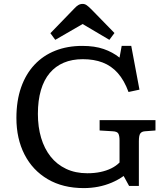

<svg xmlns="http://www.w3.org/2000/svg" viewBox="-20 -949 859 983"><path d="M409 14Q302 14 224.5 -31.5Q147 -77 105.5 -158Q64 -239 64 -345Q64 -433 88 -501.5Q112 -570 156.5 -617.5Q201 -665 263 -689.5Q325 -714 401 -714Q465 -714 511 -698Q557 -682 592 -654L603 -714H652L694 -490L638 -478Q616 -538 583 -575Q550 -612 505.5 -629Q461 -646 404 -646Q349 -646 306.5 -628Q264 -610 234.5 -575Q205 -540 189.5 -487.5Q174 -435 174 -366Q174 -299 190.5 -243.5Q207 -188 239 -147.5Q271 -107 318.5 -84.5Q366 -62 427 -62Q464 -62 494.5 -68.5Q525 -75 549.5 -87Q574 -99 592 -117V-230Q592 -252 586.5 -264Q581 -276 556 -277L490 -281V-334H776V-281L723 -277Q706 -276 698.5 -266Q691 -256 691 -226V3H641L613 -48Q585 -28 552 -14Q519 0 483 7Q447 14 409 14ZM263 -745 238 -779 362 -907Q371 -917 381 -923Q391 -929 403 -929Q414 -929 423.5 -922.5Q433 -916 448 -901L566 -780L540 -745L403 -826Z"/></svg>

Font: Literata Variable Black
Style: Regular
Weight: 900
Designer: Latin by Veronika Burian and Jose Scaglione. Greek by Irene Vlachou. Cyrillic by Vera Evstafieva.
Foundry: TypeTogether
Version: Version 3.021